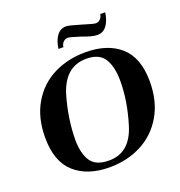

<svg xmlns="http://www.w3.org/2000/svg" viewBox="-139 -889 955 1017"><g transform="rotate(-20 338.5 -380.5)"><path d="M39 -254Q39 -366 86 -446Q133 -526 213.5 -566.5Q294 -607 393 -607Q518 -607 590 -543Q662 -479 662 -345Q662 -234 615 -153.5Q568 -73 487.5 -31.5Q407 10 308 10Q184 10 111.5 -54.5Q39 -119 39 -254ZM477 -161Q516 -287 516 -401Q516 -481 487.5 -527Q459 -573 386 -573Q262 -573 220 -425Q186 -305 185 -188Q186 -109 215 -67Q244 -25 317 -25Q435 -25 477 -161ZM400 -693Q344 -711 332 -711Q318 -711 307 -700.5Q296 -690 294 -672H266Q272 -717 292 -744Q312 -771 344 -771Q361 -771 430 -750Q487 -732 499 -732Q513 -732 524 -742.5Q535 -753 537 -770H565Q559 -725 539 -698Q519 -671 487 -671Q470 -671 449.5 -676.5Q429 -682 400 -693Z"/></g></svg>

Font: Unna
Style: Bold Italic
Weight: 700
Italic angle: -8.05°
Designer: Jorge de Buen Unna
Foundry: Omnibus-Type
Version: Version 2.008